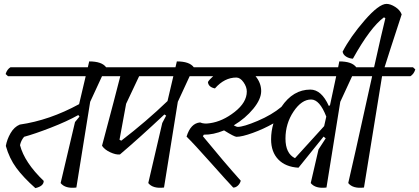

<svg xmlns="http://www.w3.org/2000/svg" viewBox="-20 -965 2157 988"><path d="M625 -619 637 -608Q630 -584 612 -573H505L444 -441L373 0Q316 7 292 -23L366 -337L389 -365L383 -373Q324 -340 241.5 -308Q159 -276 104 -261Q88 -242 83 -218Q106 -129 205 -34Q205 -7 162 3Q100 -52 64 -101Q28 -150 10 -214Q16 -248 34.5 -280Q53 -312 82 -324Q235 -346 387 -429L421 -573H21L9 -584Q16 -608 34 -619H432L439 -649Q504 -649 526 -619Z M1076 -619 1088 -608Q1081 -584 1063 -573H956L895 -441L824 0Q767 7 743 -23L815 -332L835 -370L826 -376Q697 -255 597 -170Q576 -168 547 -181.5Q518 -195 505 -215Q577 -485 599 -573H505L493 -584Q500 -608 518 -619H883L890 -649Q955 -649 977 -619ZM842 -445 872 -573H696L629 -431Q624 -400 612 -338.5Q600 -277 595 -246L604 -241Q734 -341 842 -445Z M1645 -262 1516 -102Q1449 -106 1412 -144.5Q1375 -183 1375 -248Q1375 -290 1387 -330Q1336 -301 1280.5 -281Q1225 -261 1197 -261Q1186 -261 1133 -294Q1077 -271 1029 -272L1024 -264Q1133 -131 1219 -35Q1214 -18 1202.5 -8.5Q1191 1 1180 0Q1153 -28 1065 -127Q977 -226 940 -262Q961 -331 1010 -335Q1029 -326 1060 -331Q1125 -340 1187.5 -389Q1250 -438 1250 -494Q1250 -518 1233 -542Q1216 -566 1196 -566Q1135 -566 1086 -510Q1052 -517 1050 -543Q1057 -555 1077 -573H956L944 -584Q951 -608 969 -619H1720L1726 -649Q1791 -649 1813 -619H1912L1924 -608Q1917 -584 1899 -573H1792L1731 -441L1660 0Q1603 7 1579 -23L1619 -196L1656 -253ZM1581 -453Q1532 -453 1490.5 -391Q1449 -329 1449 -252Q1449 -175 1498 -151L1648 -316L1659 -365Q1625 -453 1581 -453ZM1295 -573Q1324 -538 1324 -496.5Q1324 -455 1283.5 -405.5Q1243 -356 1183 -320Q1197 -312 1203 -312Q1233 -312 1306 -343Q1379 -374 1428 -415Q1488 -504 1577 -504Q1634 -504 1672 -420L1678 -423L1710 -573Z M1969 -945Q1989 -945 2013.5 -929.5Q2038 -914 2047 -891Q1973 -665 1959 -619H2105L2117 -608Q2110 -584 2092 -573H1946L1853 0Q1796 7 1772 -23Q1788 -88 1895 -573H1792L1780 -584Q1787 -608 1805 -619H1905Q1945 -799 1963 -871L1956 -876Q1886 -825 1796 -663Q1777 -664 1761.5 -673.5Q1746 -683 1743 -699Q1783 -776 1856.5 -860.5Q1930 -945 1969 -945Z"/></svg>

Font: Tillana
Style: Regular
Weight: 400
Designer: Lipi Raval (Devanagari, Latin), Jonny Pinhorn (Latin)
Foundry: Indian Type Foundry
Version: Version 2.002;PS 1.0;hotconv 1.0.79;makeotf.lib2.5.61930; tt